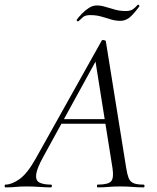

<svg xmlns="http://www.w3.org/2000/svg" viewBox="-58 -811 678 831"><path d="M-34 0Q-38 0 -38 -6Q-38 -12 -34 -12Q-8 -12 25.6 -35.2Q59.2 -58.4 95.8 -123.2L382 -634.8Q384 -638.8 391.5 -637.4Q399 -636 400 -633L488.2 -84Q492.4 -57 498.6 -41Q504.8 -25 519.2 -18.5Q533.6 -12 563.4 -12Q567.4 -12 567.4 -6Q567.4 0 563.4 0Q539.8 0 515.3 -2Q490.8 -4 462 -4Q433.4 -4 411.3 -2Q389.2 0 364.8 0Q361.6 0 361.6 -6Q361.6 -12 364.8 -12Q411.6 -12 423.5 -27Q435.4 -42 428.8 -84L353.4 -557L378.2 -586L129.2 -132.2Q101.4 -81.6 98.5 -55.6Q95.6 -29.6 113 -20.8Q130.4 -12 162.6 -12Q166.6 -12 166.6 -6Q166.6 0 161.6 0Q141.8 0 113.5 -2Q85.2 -4 58 -4Q29 -4 10.5 -2Q-8 0 -34 0ZM193.4 -275.4 208.4 -295.4H423.4L425.4 -275.4ZM281.2 -718.6Q279.4 -717.6 275.9 -720.2Q272.4 -722.8 274.2 -725.6Q282.6 -737.4 296.3 -751.6Q310 -765.8 326.6 -776.6Q343.2 -787.4 361.2 -787.4Q378.4 -787.4 398 -781.4Q417.6 -775.4 439.8 -769.3Q462 -763.2 486.2 -763.2Q506.6 -763.2 517.6 -771.2Q528.6 -779.2 538 -790.2Q540 -792.2 543.5 -788.8Q547 -785.4 545 -783.2Q517.2 -745.4 499.8 -733.1Q482.4 -720.8 463.6 -720.8Q441.6 -720.8 421.1 -727.2Q400.6 -733.6 379.5 -739.6Q358.4 -745.6 333 -745.6Q311.6 -745.6 301.9 -737.5Q292.2 -729.4 281.2 -718.6Z"/></svg>

Font: Cormorant Infant Light
Style: Italic
Weight: 300
Italic angle: -10°
Designer: Christian Thalmann (Catharsis Fonts)
Foundry: Catharsis Fonts
Version: Version 4.001